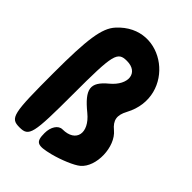

<svg xmlns="http://www.w3.org/2000/svg" viewBox="-251 -1042 1105 1105"><g transform="rotate(45 302.0 -489.5)"><path d="M102 -846C50 -789 35 -685 35 -410C35 -77 41 -50 118 -50C194 -50 201 -79 201 -404C201 -729 209 -758 285 -758C381 -758 392 -665 305 -593C219 -522 227 -473 335 -385C428 -309 409 -217 301 -217C268 -217 243 -179 243 -129C243 -56 262 -47 358 -71C420 -87 495 -118 522 -141C593 -200 589 -361 514 -423C469 -460 463 -496 492 -550C633 -812 300 -1065 102 -846Z"/></g></svg>

Font: Hussar Skorodowane
Style: Bold
Weight: 700
Foundry: Cannot Into Space Fonts
Version: Version 0.892